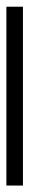

<svg xmlns="http://www.w3.org/2000/svg" viewBox="232 -119 91 595"><g transform="rotate(-90 277.5 178.5)"><path d="M0 152.8H554.2V204.1H0Z"/></g></svg>

Font: Montserrat-Arabic Light
Style: Regular
Weight: 300
Designer: Mohamed Gaber
Foundry: Kief Type Foundry
Version: Version 5.008;PS 005.008;hotconv 1.0.88;makeotf.lib2.5.64775